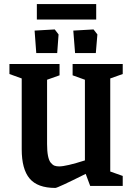

<svg xmlns="http://www.w3.org/2000/svg" viewBox="-20 -924 664 954"><path d="M163.1 -827.1V-903.8H458V-827.1ZM160.2 -660.2 151.9 -772 252 -777.8 271 -752.9 264.2 -660.2ZM353 -660.2 344.2 -772 444.8 -777.8 463.9 -752.9 456.1 -660.2ZM254.9 9.8Q166.5 9.8 127.2 -36.9Q87.9 -83.5 87.9 -182.1V-534.2L26.9 -556.2V-606H275.9V-549.8L213.9 -527.8V-208Q213.9 -172.9 218.5 -149.7Q223.1 -126.5 232.2 -115.5Q241.2 -104.5 250.7 -100.8Q260.3 -97.2 273.9 -97.2Q308.6 -97.2 401.9 -127V-527.8L340.8 -549.8V-606H589.8V-556.2L527.8 -534.2V-71.8L589.8 -49.8V0H428.2L405.8 -60.1Q266.1 9.8 254.9 9.8Z"/></svg>

Font: Grenze SemiBold
Style: Regular
Weight: 600
Designer: Renata Polastri
Foundry: Omnibus-Type
Version: Version 1.002;PS 001.002;hotconv 1.0.88;makeotf.lib2.5.64775